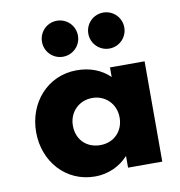

<svg xmlns="http://www.w3.org/2000/svg" viewBox="-88 -872 908 967"><g transform="rotate(-10 366.5 -388.0)"><path d="M254.5 -256C254.5 -327 307.5 -377 374.5 -377C440.5 -377 493.5 -327 493.5 -256C493.5 -186 443.5 -136 374.5 -136C302.5 -136 254.5 -186 254.5 -256ZM66.5 -256C66.5 -106 171.5 15 321.5 15C391.5 15 451.5 -16 489.5 -58H491.5V0H666.5V-513H489.5V-464C447.5 -505 390.5 -528 321.5 -528C171.5 -528 66.5 -406 66.5 -256ZM503.5 -791C452.5 -791 411.5 -750 411.5 -699C411.5 -648 452.5 -607 503.5 -607C554.5 -607 595.5 -648 595.5 -699C595.5 -750 554.5 -791 503.5 -791ZM266.5 -791C215.5 -791 174.5 -750 174.5 -699C174.5 -648 215.5 -607 266.5 -607C317.5 -607 358.5 -648 358.5 -699C358.5 -750 317.5 -791 266.5 -791Z"/></g></svg>

Font: Sztylet
Style: Bd
Weight: 700
Foundry: Cannot Into Space Fonts, PlusOne Fonts
Version: Version 0.12